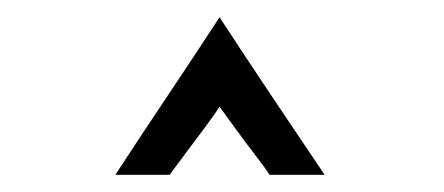

<svg xmlns="http://www.w3.org/2000/svg" viewBox="-20 -689 516 223"><path d="M293 -486Q288 -494 276 -509.5Q264 -525 252.5 -541Q241 -557 235 -565Q230 -557 218 -541Q206 -525 194.5 -509.5Q183 -494 177 -486H114Q144 -532 174.5 -577.5Q205 -623 235 -669Q265 -623 295.5 -577.5Q326 -532 357 -486Z"/></svg>

Font: Reem Kufi Fun
Style: Regular
Weight: 400
Designer: Khaled Hosny
Version: Version 1.005